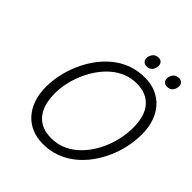

<svg xmlns="http://www.w3.org/2000/svg" viewBox="-311 -1413 1641 1641"><g transform="rotate(45 509.5 -592.0)"><path d="M478 19Q404 19 343.5 -6.5Q283 -32 240 -80Q197 -128 174 -195Q151 -262 151 -346Q151 -418 167 -493Q183 -568 214.5 -641.5Q246 -715 292 -779.5Q338 -844 398 -894Q458 -944 532.5 -972Q607 -1000 694 -1000Q768 -1000 828 -974.5Q888 -949 930.5 -901.5Q973 -854 996 -787Q1019 -720 1019 -637Q1019 -560 1002.5 -482.5Q986 -405 953.5 -331.5Q921 -258 874.5 -194.5Q828 -131 768 -83Q708 -35 635.5 -8Q563 19 478 19ZM493 -66Q561 -66 619 -89.5Q677 -113 725.5 -155Q774 -197 811.5 -252Q849 -307 874.5 -369.5Q900 -432 913 -497Q926 -562 926 -624Q926 -694 910.5 -748.5Q895 -803 863 -840Q831 -877 785.5 -896Q740 -915 679 -915Q613 -915 554.5 -891Q496 -867 448 -825Q400 -783 362 -728Q324 -673 297.5 -610.5Q271 -548 257.5 -484Q244 -420 244 -360Q244 -289 260 -234.5Q276 -180 307.5 -142.5Q339 -105 385 -85.5Q431 -66 493 -66ZM634 -1077Q613 -1077 599 -1090Q585 -1103 585 -1128Q585 -1155 603.5 -1179Q622 -1203 658 -1203Q678 -1203 692 -1190Q706 -1177 706 -1152Q706 -1124 689 -1100.5Q672 -1077 634 -1077ZM880 -1077Q860 -1077 845.5 -1090Q831 -1103 831 -1128Q831 -1155 849.5 -1179Q868 -1203 904 -1203Q924 -1203 938.5 -1190Q953 -1177 953 -1152Q953 -1124 935.5 -1100.5Q918 -1077 880 -1077Z"/></g></svg>

Font: Playwrite SK
Style: Regular
Weight: 400
Designer: Veronika Burian, José Scaglione
Foundry: TypeTogether
Version: Version 1.002